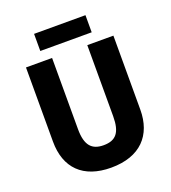

<svg xmlns="http://www.w3.org/2000/svg" viewBox="-158 -1000 1006 1127"><g transform="rotate(-20 345.5 -436.5)"><path d="M506 -883H185V-776H506ZM619 -252V-714H456V-270C456 -169 423 -129 346 -129C274 -129 236 -166 236 -269V-714H73V-251C73 -86 168 10 343 10C526 10 619 -93 619 -252Z"/></g></svg>

Font: Noto Sans Sinhala UI SemiCondensed ExtraBold
Style: Regular
Weight: 800
Width: 4
Designer: Jelle Bosma - Monotype Design Team
Foundry: Monotype Imaging Inc.
Version: Version 2.006